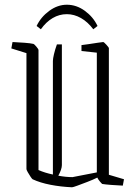

<svg xmlns="http://www.w3.org/2000/svg" viewBox="-20 -783 580 813"><path d="M92 -558 28 -578 33 -605Q56 -604 83 -602Q110 -600 122 -597Q125 -596 134 -585.5Q143 -575 143 -571V-63Q170 -51 204 -44V-525Q204 -534 208.5 -553.5Q213 -573 221 -595H242V-84Q242 -67 227 -39Q259 -33 287 -33L390 -53V-560L325 -567V-592Q334 -593 354.5 -596Q375 -599 394 -602Q413 -605 417 -605Q420 -605 430.5 -593.5Q441 -582 441 -579V-43L505 -24L500 3Q476 2 450.5 0Q425 -2 413 -4Q411 -5 403 -14.5Q395 -24 392 -31Q374 -22 350.5 -13Q327 -4 308 3Q289 10 285 10Q238 8 194 -0.5Q150 -9 118 -24Q116 -25 109.5 -34.5Q103 -44 97.5 -54Q92 -64 92 -67ZM263 -763Q304 -763 339.5 -737Q375 -711 393 -673L375 -659Q352 -690 323 -706.5Q294 -723 263 -723Q231 -723 203 -706.5Q175 -690 153 -659L135 -673Q153 -711 188.5 -737Q224 -763 263 -763Z"/></svg>

Font: Grenze Gotisch ExtraLight
Style: Regular
Weight: 200
Designer: Renata Polastri
Foundry: Omnibus-Type
Version: Version 1.001